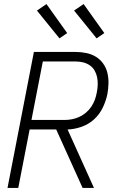

<svg xmlns="http://www.w3.org/2000/svg" viewBox="-20 -926 590 946"><path d="M70 0H17L147 -670H353Q380 -670 406 -664.5Q432 -659 453 -646Q474 -633 488.5 -612.5Q503 -592 509 -567.5Q515 -543 514.5 -516Q514 -489 509 -462Q502 -428 486 -395Q470 -362 443 -337.5Q416 -313 381 -301Q346 -289 313 -288L443 0H387L257 -288H126ZM135 -335H299Q317 -335 335 -338.5Q353 -342 370.5 -350Q388 -358 403.5 -371Q419 -384 430 -400.5Q441 -417 447.5 -435Q454 -453 457 -471Q461 -490 461.5 -509Q462 -528 458.5 -545.5Q455 -563 446 -578.5Q437 -594 422.5 -604Q408 -614 390.5 -618.5Q373 -623 354 -623H191ZM456 -737 345 -874 392 -906 494 -763ZM273 -737 162 -874 209 -906 311 -763Z"/></svg>

Font: Lode Dark Term
Style: Italic
Weight: 400
Italic angle: -11°
Monospace: yes
Designer: Belleve Invis
Foundry: Belleve Invis
Version: Version 29.2.0